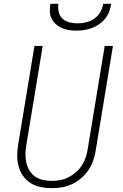

<svg xmlns="http://www.w3.org/2000/svg" viewBox="-20 -975 640 1003"><path d="M249 8Q220 8 191.5 2Q163 -4 140 -18.5Q117 -33 101 -55.5Q85 -78 77.5 -105Q70 -132 70 -161.5Q70 -191 75 -220L160 -735H203L117 -214Q113 -191 113 -168Q113 -145 118 -123.5Q123 -102 134.5 -83.5Q146 -65 164 -52.5Q182 -40 204.5 -35Q227 -30 250 -30Q272 -30 294 -34Q316 -38 337 -48.5Q358 -59 376.5 -75Q395 -91 407.5 -110.5Q420 -130 427.5 -152Q435 -174 438 -195L527 -735H570L480 -189Q476 -163 467 -136.5Q458 -110 442 -86.5Q426 -63 404 -44Q382 -25 356 -13Q330 -1 303 3.5Q276 8 249 8ZM379 -815Q359 -815 339.5 -818Q320 -821 303 -828.5Q286 -836 272 -848.5Q258 -861 249.5 -878Q241 -895 240.5 -915Q240 -935 243 -955H285Q282 -933 287 -912Q292 -891 306.5 -877.5Q321 -864 342 -858.5Q363 -853 385 -853Q407 -853 430 -858.5Q453 -864 472.5 -877.5Q492 -891 504 -912Q516 -933 519 -955H561Q558 -935 550.5 -915Q543 -895 529.5 -878Q516 -861 498 -848.5Q480 -836 460 -828.5Q440 -821 419.5 -818Q399 -815 379 -815Z"/></svg>

Font: Iosevka Aile Extralight
Style: Italic
Weight: 200
Italic angle: -9°
Designer: Belleve Invis
Foundry: Belleve Invis
Version: Version 31.1.0; ttfautohint (v1.8.4)